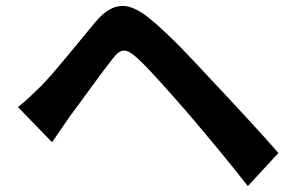

<svg xmlns="http://www.w3.org/2000/svg" viewBox="-20 -651 996 649"><path d="M155.9 -170.1 217 -258.9C256 -310.7 323.2 -405.2 361.2 -453.1C375 -471.2 387.1 -480.1 399.1 -480.1C410.2 -480.1 422.9 -473 438.9 -459.2C474.1 -429.3 554 -338.8 614 -269.9C670.1 -203.8 756.7 -100.9 817.8 -22L921.2 -133.9C852.3 -212.7 750 -322.1 685 -391C626.1 -454.9 554 -532 490.1 -584.9C453.1 -615.8 422.2 -631 394.2 -631C362.2 -631 332.7 -612.2 302.9 -577.1C237.9 -498.9 163 -405.2 120 -361.2C90.9 -333.1 70 -312.1 40.8 -289.1Z"/></svg>

Font: Karasuma Gothic
Style: Bold
Weight: 700
Designer: Rasmus Andersson / Ryoko Nishizuka
Foundry: Genbu
Version: Version 1.00